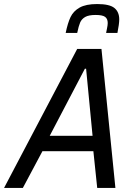

<svg xmlns="http://www.w3.org/2000/svg" viewBox="-48 -930 664 950"><path d="M-28 0 334 -688H454L523 0H433L414 -182H162L65 0ZM198 -258H410L378 -590H372ZM542 -834Q542 -812 533 -767H477Q478 -773 481.5 -789.5Q485 -806 485 -816Q485 -837 472 -846.5Q459 -856 425 -856Q391 -856 373.5 -846Q356 -836 348.5 -818.5Q341 -801 334 -767H277Q287 -816 301 -845.5Q315 -875 346 -892.5Q377 -910 433 -910Q494 -910 518 -890.5Q542 -871 542 -834Z"/></svg>

Font: Saira Semi Condensed
Style: Italic
Weight: 400
Width: 4
Italic angle: -12°
Designer: Hector Gatti with collaboration of the Omnibus-Type team
Foundry: Omnibus-Type
Version: Version 1.001; ttfautohint (v1.8)